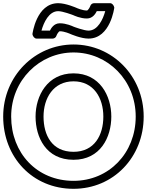

<svg xmlns="http://www.w3.org/2000/svg" viewBox="-22 -1144 921 1204"><path d="M694.7 -1096.4C692.5 -1110.4 681.1 -1124 669 -1124H568C557.2 -1124 547 -1116.6 544 -1105.9C541.8 -1098.8 530 -1078 523 -1078C493.8 -1078 457.7 -1094.6 457.7 -1094.6C457.4 -1094.7 456.9 -1094.9 456.6 -1095.1C455.7 -1095.5 391 -1124 343 -1124C205 -1124 181.3 -929.6 181.3 -929.6C183.5 -915.6 194.9 -902 207 -902H308C318.8 -902 329 -909.4 332 -920.1C334.2 -927.2 346 -948 353 -948C382.2 -948 418.3 -931.4 418.3 -931.4C418.6 -931.3 419.1 -931.1 419.4 -930.9C420.3 -930.5 485 -902 533 -902C671 -902 694.7 -1096.4 694.7 -1096.4ZM439 -976.9C433.2 -979.6 394.1 -998 353 -998C315.6 -998 297.7 -965.4 291.1 -952H238.1C252.3 -1003.7 285.1 -1074 343 -1074C371.4 -1074 432.7 -1050.8 437 -1049.1C442.8 -1046.4 481.9 -1028 523 -1028C560.4 -1028 578.3 -1060.6 584.9 -1074H637.9C623.7 -1022.3 590.9 -952 533 -952C504.6 -952 443.3 -975.2 439 -976.9ZM48 -413C48 -640.6 226.1 -815 439 -815C653.9 -815 829 -640.7 829 -413C829 -184.8 661.7 -10 439 -10C209.3 -10 48 -184.5 48 -413ZM-2 -413C-2 -159.5 180.7 40 439 40C690.3 40 879 -159.2 879 -413C879 -667.3 682.1 -865 439 -865C197.9 -865 -2 -667.4 -2 -413ZM201 -413C201 -283.4 266.5 -142 439 -142C607.6 -142 676 -283.2 676 -413C676 -543.3 603.5 -684 439 -684C275.6 -684 201 -543.6 201 -413ZM251 -413C251 -528.4 312.4 -634 439 -634C566.5 -634 626 -528.7 626 -413C626 -296.8 570.4 -192 439 -192C303.5 -192 251 -296.6 251 -413Z"/></svg>

Font: Hussar Techniczny
Style: Bold 
Weight: 700
Foundry: Cannot Into Space Fonts
Version: Version 0.77